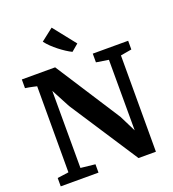

<svg xmlns="http://www.w3.org/2000/svg" viewBox="-172 -1124 1130 1254"><g transform="rotate(-20 393.0 -497.0)"><path d="M33 0V-58L111.5 -69L112 -667Q99.5 -670 86.2 -672.8Q73 -675.5 59.8 -678.2Q46.5 -681 33 -682.5V-743H264.5L555 -293L612 -178.5L611.5 -669L526 -682.5V-743H772V-682.5L695 -669L694.5 0H573.5L263.5 -474.5L194.5 -605L195 -69L295.5 -58V0ZM405 -799.5Q386.5 -808.5 365 -822.5Q343.5 -836.5 321.8 -853.5Q300 -870.5 280.2 -889.5Q260.5 -908.5 246 -928L331.5 -994.5L454 -840L406 -799.5Z"/></g></svg>

Font: Merriweather 24pt
Style: Bold
Weight: 700
Designer: Eben Sorkin
Foundry: Eben Sorkin
Version: Version 2.100